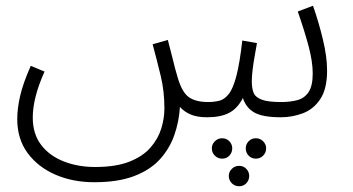

<svg xmlns="http://www.w3.org/2000/svg" viewBox="-20 -403 1227 668"><path d="M308 231Q234 231 173.5 205Q113 179 76.5 130Q40 81 40 11Q40 -25 50 -69Q60 -113 87 -174L135 -154Q94 -63 94 6Q94 63 123 101Q152 139 201.5 158.5Q251 178 311 178Q383 178 430 159.5Q477 141 503.5 110.5Q530 80 541 44.5Q552 9 552 -26Q552 -85 539.5 -137.5Q527 -190 511 -249L564 -264Q574 -226 579.5 -203.5Q585 -181 589 -165.5Q593 -150 598 -134Q613 -82 637 -65Q661 -48 704 -48Q725 -48 743 -52.5Q761 -57 776 -76Q791 -95 802.5 -139Q814 -183 823 -262L874 -253Q871 -235 866.5 -210.5Q862 -186 859 -161.5Q856 -137 856 -120Q856 -97 862 -81Q868 -65 890 -56.5Q912 -48 958 -48Q989 -48 1014 -54.5Q1039 -61 1053.5 -82.5Q1068 -104 1068 -147Q1068 -188 1054 -241Q1040 -294 1016 -363L1069 -383Q1089 -326 1103.5 -265.5Q1118 -205 1118 -158Q1118 -94 1094.5 -58.5Q1071 -23 1034 -9Q997 5 957 5Q894 5 865 -11.5Q836 -28 825 -62Q806 -25 776.5 -10Q747 5 701 5Q665 5 642.5 -5Q620 -15 606 -31Q603 20 586.5 67Q570 114 536.5 151Q503 188 447 209.5Q391 231 308 231ZM870 78Q885 78 895.5 88.5Q906 99 906 113Q906 128 895.5 138.5Q885 149 870 149Q855 149 845 138.5Q835 128 835 113Q835 99 845 88.5Q855 78 870 78ZM753 78Q768 78 778 88.5Q788 99 788 113Q788 128 778 138.5Q768 149 753 149Q738 149 727.5 138.5Q717 128 717 113Q717 99 727.5 88.5Q738 78 753 78ZM812 174Q827 174 837 184.5Q847 195 847 209Q847 224 837 234.5Q827 245 812 245Q797 245 786.5 234.5Q776 224 776 209Q776 195 786.5 184.5Q797 174 812 174Z"/></svg>

Font: Noto Sans Arabic UI Lt
Style: Regular
Weight: 300
Designer: Monotype Design Team, Nadine Chahine and Nizar Qandah
Foundry: Monotype Imaging Inc.
Version: Version 2.010; ttfautohint (v1.8.4.7-5d5b)